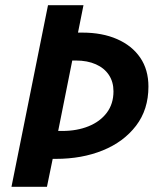

<svg xmlns="http://www.w3.org/2000/svg" viewBox="-20 -694 607 736"><path d="M24 22 164 -674H300L279 -569H296Q372 -569 429 -544Q486 -519 517.5 -473Q549 -427 549 -362Q549 -274 501.5 -212Q454 -150 374 -117.5Q294 -85 194 -85H182L160 22ZM203 -192H219Q275 -192 319.5 -210Q364 -228 389.5 -262Q415 -296 415 -344Q415 -380 397.5 -406.5Q380 -433 347.5 -447.5Q315 -462 271 -462H257Z"/></svg>

Font: Source Sans 3
Style: Bold Italic
Weight: 700
Italic angle: -11°
Designer: Paul D. Hunt
Foundry: Adobe
Version: Version 3.052;hotconv 1.1.0;makeotfexe 2.6.0